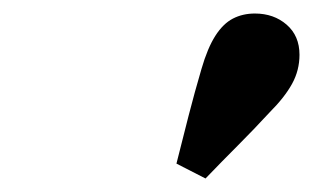

<svg xmlns="http://www.w3.org/2000/svg" viewBox="-20 -816 463 284"><path d="M241 -574Q250 -610 259 -645Q268 -680 278 -714Q287 -745 298.5 -763Q310 -781 324.5 -788.5Q339 -796 357 -796Q385 -796 404 -779.5Q423 -763 423 -735Q423 -712 412 -692Q401 -672 379 -650Q355 -624 332 -601Q309 -578 284 -552Z"/></svg>

Font: Source Serif 4 ExtraBold
Style: Italic
Weight: 800
Italic angle: -12°
Designer: Frank Grießhammer
Foundry: Adobe Systems Incorporated
Version: Version 4.004;hotconv 1.0.116;makeotfexe 2.5.65601